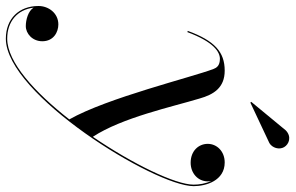

<svg xmlns="http://www.w3.org/2000/svg" viewBox="-260 -532 985 640"><g transform="rotate(90 232.0 -212.5)"><path d="M389.5 -618.5C405.5 -628 412.5 -651 403 -667.5C393.5 -684 368 -693.5 347 -673L252 -558L254.5 -555ZM41.5 260C226.5 260 533 -236 533 -366C533 -407 515 -469.5 454 -469.5C417 -469.5 392 -443.5 392 -413C392 -383 415 -356 455 -356C489 -356 517 -379.5 517 -413C517 -417 516.5 -421 515.5 -425C524.5 -406.5 528 -384 528 -366C528 -305.5 459.5 -163.5 368.5 -30C304.5 -127 268 -296.5 241 -385.5C227.5 -433.5 204.5 -469.5 148 -469.5C86 -469.5 48.5 -436.5 15.5 -346.5L19.5 -345C52 -432.5 85.5 -453.5 108.5 -453.5C131.5 -453.5 138.5 -442.5 142.5 -432C170 -360 238.5 -78.5 310.5 48.5C220.5 163.5 119.5 255.5 41.5 255.5C-16.5 255.5 -55.5 221 -62 167.5C-51 185.5 -21.5 193.5 -0.5 193.5C24.5 193.5 50 171.5 50 138.5C50 100.5 19 85 -6 85C-44 85 -67.5 118 -67.5 151C-67.5 216 -25.5 260 41.5 260Z"/></g></svg>

Font: Bodoni* 36pt
Style: Italic
Weight: 400
Italic angle: -13°
Version: Version 2.3